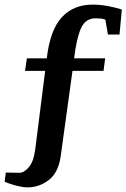

<svg xmlns="http://www.w3.org/2000/svg" viewBox="-67 -638 546 829"><path d="M51 171Q32 171 4.5 164Q-23 157 -47 147L-42 107Q-42 107 -21.5 107.5Q-1 108 17 108Q37 108 57.5 84Q78 60 85 8L128 -332H41L49 -386H135Q149 -508 199.5 -563Q250 -618 332 -618Q366 -618 398 -612Q430 -606 459 -597L449 -489H399L388 -553Q377 -557 368.5 -558Q360 -559 346 -559Q301 -559 282 -514.5Q263 -470 253 -386H387L380 -332H246L195 37Q185 107 144 139Q103 171 51 171Z"/></svg>

Font: Manuale
Style: Bold
Weight: 700
Version: Version 1.002